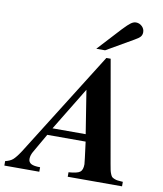

<svg xmlns="http://www.w3.org/2000/svg" viewBox="-127 -972 889 1049"><g transform="rotate(10 318.0 -447.5)"><path d="M622.1 -24.9V0H320.8V-24.9Q368.7 -28.3 383.8 -39.8Q398.9 -51.3 398.9 -83Q398.9 -90.8 383.8 -206.1H170.9L112.8 -105Q98.1 -81.5 98.1 -60.1Q98.1 -41.5 113.3 -33.2Q128.4 -24.9 163.1 -24.9V0H-30.8V-24.9Q-4.4 -30.8 11 -43.9Q26.4 -57.1 50.8 -94.2L416 -675.8H439.9L539.1 -109.9Q543 -88.4 545.2 -77.4Q547.4 -66.4 552 -55.4Q556.6 -44.4 560.5 -40.5Q564.5 -36.6 574.2 -32.5Q584 -28.3 593.8 -27.3Q603.5 -26.4 622.1 -24.9ZM192.9 -246.1H377L338.9 -485.8ZM401.9 -715.8H353L473.1 -846.2Q500 -874.5 514.4 -884.8Q528.8 -895 542 -895Q561.5 -895 575.7 -881.3Q589.8 -867.7 589.8 -849.1Q589.8 -834.5 581.8 -824.5Q573.7 -814.5 550.8 -801.8Z"/></g></svg>

Font: Accordance
Style: Bold-Italic
Weight: 700
Italic angle: -11°
Version: Version 1.2 (build January 31, 2020) Miklal Software Solutio